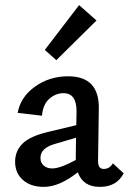

<svg xmlns="http://www.w3.org/2000/svg" viewBox="-20 -724 503 750"><path d="M357 -644 200 -489 155 -529 289 -704ZM421 -86 463 -47Q436 6 370 6Q304 6 284 -51Q212 6 151 6Q100 6 69.5 -21Q39 -48 39 -92Q39 -134 68 -163Q97 -192 169 -209L278 -235L279 -287Q280 -360 228 -360Q198 -360 173 -338.5Q148 -317 144 -272L49 -283Q60 -345 116.5 -385.5Q173 -426 246 -426Q368 -426 366 -300L363 -94Q363 -64 385 -64Q408 -64 421 -86ZM184 -66Q215 -66 276 -99V-111L277 -186L192 -161Q138 -145 138 -107Q138 -88 151 -77Q164 -66 184 -66Z"/></svg>

Font: EauTest Semibold
Style: Regular
Weight: 600
Designer: Christian Thalmann (Catharsis Fonts)
Version: Version 0.001;PS 000.001;hotconv 1.0.88;makeotf.lib2.5.64775